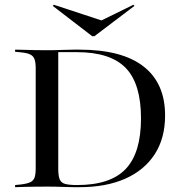

<svg xmlns="http://www.w3.org/2000/svg" viewBox="-20 -777 759 797"><path d="M287.1 0Q265.3 0 237.9 -1.2Q210.5 -2.4 175.8 -2.4Q148.4 -2.4 124.2 -2Q100 -1.6 79.4 -1.2Q58.9 -0.8 42.7 0V-8.9L66.9 -11.3Q92.7 -14.5 105.6 -20.6Q118.5 -26.6 123.4 -39.9Q128.2 -53.2 128.2 -78.2V-492.7Q128.2 -517.7 123.4 -531Q118.5 -544.4 105.6 -550.8Q92.7 -557.3 66.9 -559.7L42.7 -562.1V-571Q58.9 -571 79.4 -570.2Q100 -569.4 124.2 -569Q148.4 -568.5 175.8 -568.5Q210.5 -568.5 237.9 -569.8Q265.3 -571 287.1 -571H308.1Q486.3 -571 575.8 -501.2Q665.3 -431.5 665.3 -297.6Q665.3 -203.2 622.2 -136.7Q579 -70.2 499.6 -35.1Q420.2 0 309.7 0ZM300 -8.9Q438.7 -8.9 502 -75.8Q565.3 -142.7 565.3 -285.5Q565.3 -429.8 501.6 -495.2Q437.9 -560.5 299.2 -560.5H221.8V-76.6Q221.8 -48.4 227.4 -33.5Q233.1 -18.5 250 -13.7Q266.9 -8.9 300 -8.9ZM533.9 -757.3 537.9 -752.4 371.8 -626.6H362.9L199.2 -752.4L203.2 -757.3L419.4 -686.3L374.2 -679Z"/></svg>

Font: Playfair 144pt SemiExpanded Medium
Style: Regular
Weight: 500
Width: 6
Designer: Claus Eggers Sørensen
Foundry: Claus Eggers Sørensen
Version: Version 2.203